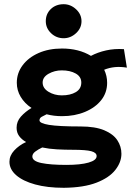

<svg xmlns="http://www.w3.org/2000/svg" viewBox="-20 -713 640 914"><path d="M275 -160Q236 -160 202 -169Q189 -163 178.5 -157Q168 -151 168 -140Q168 -126 213.5 -118.5Q259 -111 363 -111Q433 -111 476 -93Q519 -75 538.5 -45.5Q558 -16 558 19Q558 59 529 96Q500 133 439.5 156.5Q379 180 284 181Q205 181 147 165Q89 149 57 121Q25 93 25 57Q25 28 47.5 3.5Q70 -21 104 -37Q83 -49 71 -65.5Q59 -82 59 -105Q59 -135 79.5 -158Q100 -181 130 -199Q97 -221 78.5 -252Q60 -283 60 -319Q60 -365 87.5 -402Q115 -439 163.5 -460.5Q212 -482 275 -482Q355 -482 413 -447Q445 -464 485 -473Q525 -482 570 -479L584 -391Q525 -401 476 -381Q490 -352 490 -319Q490 -272 462 -236.5Q434 -201 385 -180.5Q336 -160 275 -160ZM274 -259Q315 -259 341 -274.5Q367 -290 367 -320Q367 -348 340.5 -363Q314 -378 274 -378Q240 -378 211.5 -362Q183 -346 183 -320Q183 -293 211 -276Q239 -259 274 -259ZM134 32Q134 54 177 63Q220 72 296 72Q363 72 401.5 61Q440 50 440 30Q440 14 415 7Q390 0 326 0Q289 0 251.5 -2Q214 -4 181 -11Q162 -2 148 8.5Q134 19 134 32ZM283 -531Q248 -531 223 -555Q198 -579 198 -612Q198 -647 222 -670Q246 -693 283 -693Q316 -693 342 -669Q368 -645 368 -612Q368 -579 342 -555Q316 -531 283 -531Z"/></svg>

Font: Inconsolata Expanded Black
Style: Regular
Weight: 900
Width: 7
Monospace: yes
Designer: Raph Levien, Cyreal, Brenton Simpson
Foundry: Raph Levien, Cyreal, Google
Version: Version 3.001; ttfautohint (v1.8.2.53-6de2)